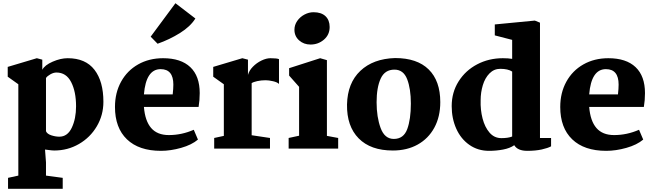

<svg xmlns="http://www.w3.org/2000/svg" viewBox="-20 -924 4073 1194"><path d="M623 -291Q623 -208 582 -138.5Q541 -69 471 -28.5Q401 12 317 12Q305 12 284 9Q263 6 260 6L266 86V168L370 182V250H30V182L94 168V-400L28 -447V-508L209 -562L243 -553V-490Q258 -519 307.5 -540.5Q357 -562 401 -562Q512 -562 567.5 -490Q623 -418 623 -291ZM266 -439V-108Q273 -91 299 -82.5Q325 -74 349 -74Q400 -74 426.5 -130Q453 -186 453 -263Q453 -354 422.5 -413.5Q392 -473 331 -473Q313 -473 293.5 -462Q274 -451 266 -439Z M695 0ZM1222 -345Q1222 -301 1215 -259H875Q882 -172 920 -128Q958 -84 1030 -84Q1110 -84 1185 -117L1211 -56Q1172 -23 1106.5 -4.5Q1041 14 981 14Q844 14 769.5 -57.5Q695 -129 695 -259Q695 -347 733 -416Q771 -485 839 -523.5Q907 -562 994 -562Q1105 -562 1163.5 -506.5Q1222 -451 1222 -345ZM875 -337H1054Q1058 -373 1058 -398Q1058 -494 979 -494Q888 -494 875 -337ZM1071 -904 1195 -809Q1164 -759 1099 -718.5Q1034 -678 960 -652L917 -696Z M1372 -79V-400L1306 -447V-508L1487 -562L1522 -553V-458Q1529 -485 1552.5 -509Q1576 -533 1606 -547.5Q1636 -562 1662 -562Q1703 -562 1715 -556V-402Q1704 -413 1677.5 -419Q1651 -425 1632 -425Q1604 -425 1579.5 -419.5Q1555 -414 1545 -407V-83L1659 -66V0H1312V-66Z M2030 -756Q2030 -708 1994.5 -677.5Q1959 -647 1911 -647Q1869 -647 1840 -673Q1811 -699 1811 -739Q1811 -769 1828.5 -794Q1846 -819 1873.5 -833.5Q1901 -848 1930 -848Q1978 -848 2004 -823.5Q2030 -799 2030 -756ZM2013 -550V-79L2083 -66V0H1775V-66L1840 -80V-384L1778 -454V-500L1971 -562Z M2718 -289Q2718 -198 2681 -130Q2644 -62 2577.5 -25Q2511 12 2423 12Q2285 12 2210.5 -63.5Q2136 -139 2138 -274Q2141 -408 2221 -483.5Q2301 -559 2437 -563Q2574 -563 2646 -492Q2718 -421 2718 -289ZM2322 -288Q2322 -196 2347 -128Q2372 -60 2429 -60Q2490 -60 2512.5 -121Q2535 -182 2535 -280Q2535 -372 2512 -431.5Q2489 -491 2433 -491Q2373 -491 2347.5 -435.5Q2322 -380 2322 -288Z M3338 -783V-66H3407V-14Q3387 -3 3349 5.5Q3311 14 3259 14Q3199 14 3178 -21Q3151 -2 3108.5 6Q3066 14 3021 14Q2952 14 2899 -23Q2846 -60 2817.5 -123.5Q2789 -187 2789 -264Q2789 -350 2832 -418Q2875 -486 2947.5 -524Q3020 -562 3107 -562Q3140 -562 3165 -558V-676L3057 -704V-772L3306 -796ZM2969 -301Q2967 -241 2981 -187Q2995 -133 3024.5 -99Q3054 -65 3098 -65Q3140 -65 3165 -75V-479Q3139 -496 3091 -496Q3052 -496 3024 -467.5Q2996 -439 2982.5 -394Q2969 -349 2969 -301Z M3991 -345Q3991 -301 3984 -259H3644Q3651 -172 3689 -128Q3727 -84 3799 -84Q3879 -84 3954 -117L3980 -56Q3941 -23 3875.5 -4.5Q3810 14 3750 14Q3613 14 3538.5 -57.5Q3464 -129 3464 -259Q3464 -347 3502 -416Q3540 -485 3608 -523.5Q3676 -562 3763 -562Q3874 -562 3932.5 -506.5Q3991 -451 3991 -345ZM3644 -337H3823Q3827 -373 3827 -398Q3827 -494 3748 -494Q3657 -494 3644 -337Z"/></svg>

Font: Martel Heavy
Style: Regular
Weight: 900
Designer: Dan Reynolds
Foundry: Dan Reynolds
Version: Version 1.001; ttfautohint (v1.1) -l 5 -r 5 -G 72 -x 0 -D la